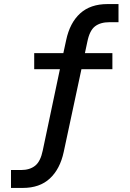

<svg xmlns="http://www.w3.org/2000/svg" viewBox="-20 -734 640 943"><path d="M34 189V101H84Q126 101 152.5 80Q179 59 190 5L278 -412L296 -394H148V-473H308L287 -454L305 -537Q323 -622 373.5 -668Q424 -714 508 -714H562V-625H518Q473 -625 446.5 -604.5Q420 -584 409 -529L393 -454L378 -473H532V-394H362L384 -413L293 12Q275 96 225 142.5Q175 189 92 189Z"/></svg>

Font: Nunito Sans 9pt SemiBold
Style: Regular
Weight: 600
Version: Version 3.101;gftools[0.9.27]